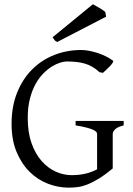

<svg xmlns="http://www.w3.org/2000/svg" viewBox="-20 -864 623 899"><path d="M508.8 -580.1Q512.2 -577.6 507.8 -570.6Q503.4 -563.5 495.4 -554.7Q487.3 -545.9 477.8 -537.4Q468.3 -528.8 461.9 -522.9L445.8 -525.9Q429.7 -541 412.6 -551Q395.5 -561 376.7 -566.4Q357.9 -571.8 336.9 -574Q315.9 -576.2 292 -576.2Q279.8 -576.2 261.5 -570.6Q243.2 -564.9 222.9 -552.5Q202.6 -540 182.6 -519.8Q162.6 -499.5 146.2 -470Q129.9 -440.4 119.9 -401.1Q109.9 -361.8 109.9 -311Q109.9 -243.2 127.9 -192.9Q146 -142.6 175.3 -109.6Q204.6 -76.7 241.2 -60.3Q277.8 -43.9 314.9 -43.9Q350.6 -43.9 380.6 -51Q410.6 -58.1 434.6 -71.3V-236.8Q434.6 -242.2 429.9 -247.3Q425.3 -252.4 413.8 -257.3Q402.3 -262.2 383.1 -267.1Q363.8 -272 334 -276.9V-297.9H559.1V-276.9Q531.2 -270 519.5 -259Q507.8 -248 507.8 -236.8V-75.2Q471.7 -45.4 443.1 -27.8Q414.6 -10.3 390.6 -0.7Q366.7 8.8 345.2 11.7Q323.7 14.6 301.8 14.6Q252.4 14.6 204.6 -3.7Q156.7 -22 118.9 -59.3Q81.1 -96.7 57.6 -152.6Q34.2 -208.5 34.2 -284.2Q34.2 -365.2 59.8 -429.4Q85.4 -493.7 129.9 -538.3Q174.3 -583 233.6 -606.4Q293 -629.9 359.9 -629.9Q376 -629.9 395.3 -626.5Q414.6 -623 434.6 -616.7Q454.6 -610.4 473.9 -601.1Q493.2 -591.8 508.8 -580.1ZM248 -667.5Q239.7 -670.9 236.1 -675.5Q232.4 -680.2 226.1 -689.5L415 -844.2Q419.9 -841.3 428.2 -836.7Q436.5 -832 445.3 -826.9Q454.1 -821.8 461.4 -816.9Q468.8 -812 472.7 -808.1L477.1 -786.1Z"/></svg>

Font: Gentium Plus
Style: Regular
Weight: 400
Designer: J. Victor Gaultney, Annie Olsen, Iska Routamaa
Foundry: SIL International
Version: Version 1.510